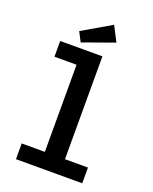

<svg xmlns="http://www.w3.org/2000/svg" viewBox="-156 -936 812 1021"><g transform="rotate(20 250.0 -425.0)"><path d="M63 0V-89H194V-582H69V-671H308V-89H438V0ZM174 -701 146 -755 309 -850 353 -765Z"/></g></svg>

Font: Inconsolata
Style: Bold
Weight: 700
Monospace: yes
Designer: Raph Levien, Cyreal, Brenton Simpson
Foundry: Raph Levien, Cyreal, Google
Version: Version 3.100; ttfautohint (v1.8.4.7-5d5b)